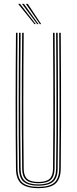

<svg xmlns="http://www.w3.org/2000/svg" viewBox="-20 -970 398 995"><path d="M178.8 5Q117.5 5 90.5 -18.2Q63.5 -41.5 62.8 -95Q61.8 -181.8 61.4 -269.2Q61 -356.8 61 -444.9Q61 -533 61.5 -621.8Q62 -710.5 62.8 -800H70.8Q70 -711.2 69.5 -623.5Q69 -535.8 68.9 -448.2Q68.8 -360.8 69.2 -272.8Q69.8 -184.8 70.8 -95Q71.5 -43.8 97.2 -22.6Q123 -1.5 178.8 -1.5Q234.8 -1.5 260.4 -22.6Q286 -43.8 286.8 -95Q288 -182 288.4 -269.5Q288.8 -357 288.6 -445.1Q288.5 -533.2 288 -622Q287.5 -710.8 286.8 -800H294.8Q295.8 -680.8 296.2 -564.1Q296.8 -447.5 296.5 -331Q296.2 -214.5 294.8 -95Q294 -41.5 267 -18.2Q240 5 178.8 5ZM178.8 -7.8Q127.8 -7.8 103.5 -27.4Q79.2 -47 78.8 -95.2Q77.8 -182.2 77.2 -269.8Q76.8 -357.2 76.9 -445.1Q77 -533 77.5 -621.8Q78 -710.5 78.8 -800H86.8Q86 -711 85.5 -623.2Q85 -535.5 84.9 -448.1Q84.8 -360.8 85.2 -272.8Q85.8 -184.8 86.8 -95.2Q87.2 -51.2 109.1 -32.8Q131 -14.2 178.8 -14.2Q226.5 -14.2 248.4 -32.8Q270.2 -51.2 270.8 -95.2Q272 -182.5 272.4 -270Q272.8 -357.5 272.6 -445.4Q272.5 -533.2 272 -621.9Q271.5 -710.5 270.8 -800H278.8Q279.5 -711 280 -623.2Q280.5 -535.5 280.6 -448.1Q280.8 -360.8 280.4 -272.8Q280 -184.8 278.8 -95.2Q278.2 -47 254 -27.4Q229.8 -7.8 178.8 -7.8ZM178.8 -20.5Q134.2 -20.5 114.8 -38Q95.2 -55.5 94.8 -95.5Q93.2 -212.2 93 -328.8Q92.8 -445.2 93.2 -562.9Q93.8 -680.5 94.8 -800H102.8Q102 -711.2 101.5 -622.9Q101 -534.5 100.9 -446.5Q100.8 -358.5 101.2 -270.8Q101.8 -183 102.8 -95.5Q103.2 -58.8 121 -42.9Q138.8 -27 178.8 -27Q219 -27 236.6 -42.9Q254.2 -58.8 254.8 -95.5Q256.2 -212.5 256.5 -329Q256.8 -445.5 256.2 -563Q255.8 -680.5 254.8 -800H262.8Q263.5 -711.2 264 -622.8Q264.5 -534.2 264.6 -446.2Q264.8 -358.2 264.4 -270.5Q264 -182.8 262.8 -95.5Q262.2 -55.5 242.8 -38Q223.2 -20.5 178.8 -20.5ZM158.5 -845 74 -950H84L165.5 -845ZM172.5 -845 94 -950H104L179.5 -845ZM186.5 -845 114 -950H124L193.5 -845Z"/></svg>

Font: Big Shoulders Inline Text SC Thin
Style: Regular
Weight: 100
Designer: Patric King
Foundry: XO Type Co
Version: Version 2.002